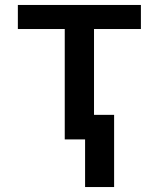

<svg xmlns="http://www.w3.org/2000/svg" viewBox="-20 -562 640 774"><path d="M241 0V-445H52V-542H548V-445H359V-99H440V192H323V0Z"/></svg>

Font: Noto Sans Mono SemiBold
Style: Regular
Weight: 600
Designer: Monotype Design Team
Foundry: Monotype Imaging Inc.
Version: Version 2.014; ttfautohint (v1.8.4.7-5d5b)